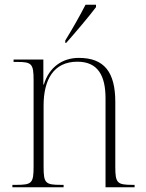

<svg xmlns="http://www.w3.org/2000/svg" viewBox="-20 -786 611 806"><path d="M254 -616V-606H258C298 -651 357 -721 383 -756V-766H339C316 -721 283 -663 254 -616ZM32 0H247V-10H236C170 -10 163 -17 163 -87V-343C163 -450 204 -527 305 -527C392 -527 423 -467 423 -373V0H545V-10H536C471 -10 464 -18 464 -87V-358C464 -484 417 -543 311 -543C242 -543 186 -504 164 -431H162V-536H37V-526H53C113 -526 121 -518 121 -450V-87C121 -17 114 -10 48 -10H32Z"/></svg>

Font: Noto Serif Display SemiCondensed ExtraLight
Style: Regular
Weight: 200
Width: 4
Designer: Monotype Design Team
Foundry: Monotype Imaging Inc.
Version: Version 2.009